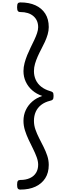

<svg xmlns="http://www.w3.org/2000/svg" viewBox="-20 -1500 560 1595"><path d="M149 75Q134 75 128 66Q122 57 122 35Q122 12 128 3.5Q134 -5 149 -5Q195 -5 228.5 -20.5Q262 -36 279.5 -64.5Q297 -93 297 -132Q297 -161 284.5 -195Q272 -229 254 -265Q236 -301 218 -339Q200 -377 187.5 -416.5Q175 -456 175 -496Q175 -544 194 -585Q213 -626 248 -656.5Q283 -687 331 -703Q283 -719 248 -749.5Q213 -780 194 -821Q175 -862 175 -909Q175 -942 184 -976Q193 -1010 206.5 -1043Q220 -1076 235.5 -1107.5Q251 -1139 265 -1168.5Q279 -1198 288 -1225Q297 -1252 297 -1274Q297 -1332 257.5 -1366Q218 -1400 149 -1400Q134 -1400 128 -1409Q122 -1418 122 -1440Q122 -1463 128 -1471.5Q134 -1480 149 -1480Q222 -1480 274.5 -1456Q327 -1432 356 -1386.5Q385 -1341 385 -1275Q385 -1245 376 -1214Q367 -1183 353 -1152.5Q339 -1122 323 -1092Q307 -1062 293.5 -1031.5Q280 -1001 271 -970.5Q262 -940 262 -909Q262 -870 277 -837Q292 -804 322 -780Q352 -756 397 -743Q412 -739 418.5 -732.5Q425 -726 425 -703Q425 -681 418.5 -673.5Q412 -666 397 -663Q352 -652 322 -628.5Q292 -605 277 -571.5Q262 -538 262 -496Q262 -459 274.5 -423.5Q287 -388 305 -352.5Q323 -317 341.5 -280.5Q360 -244 372.5 -206.5Q385 -169 385 -130Q385 -65 356 -19.5Q327 26 274.5 50.5Q222 75 149 75Z"/></svg>

Font: Playwrite BE WAL
Style: Regular
Weight: 400
Designer: Veronika Burian, José Scaglione
Foundry: TypeTogether
Version: Version 1.002